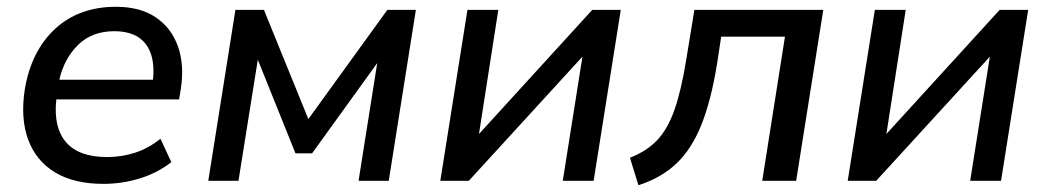

<svg xmlns="http://www.w3.org/2000/svg" viewBox="-20 -533 3087 566"><path d="M285 9Q198 9 142 -25Q86 -59 63 -121.5Q40 -184 53 -269Q72 -383 142.5 -448Q213 -513 322 -513Q393 -513 439 -482Q485 -451 504.5 -396.5Q524 -342 513 -270L508 -240H146Q137 -158 174.5 -114Q212 -70 296 -70Q337 -70 377 -82.5Q417 -95 453 -124L485 -55Q444 -23 392 -7Q340 9 285 9ZM317 -441Q251 -441 210 -400.5Q169 -360 155 -298H431Q438 -367 409 -404Q380 -441 317 -441Z M594 0 674 -504H758L889 -182L1122 -504H1206L1126 0H1037L1092 -347L900 -81H851L740 -357L683 0Z M1278 0 1358 -504H1449L1392 -138L1726 -504H1810L1730 0H1639L1697 -366L1362 0Z M1862 13 1837 -68Q1886 -87 1917 -119.5Q1948 -152 1968 -208.5Q1988 -265 2003 -357L2027 -504H2407L2327 0H2227L2294 -425H2106L2094 -346Q2076 -235 2047 -163.5Q2018 -92 1973 -50Q1928 -8 1862 13Z M2479 0 2559 -504H2650L2593 -138L2927 -504H3011L2931 0H2840L2898 -366L2563 0Z"/></svg>

Font: Mulish SemiBold
Style: Italic
Weight: 600
Italic angle: -9°
Designer: Vernon Adams
Foundry: Vernon Adams
Version: Version 3.603; ttfautohint (v1.8.3)